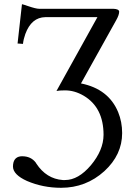

<svg xmlns="http://www.w3.org/2000/svg" viewBox="-20 -687 648 918"><path d="M167 -645H522Q549.3 -644 549.8 -630.9Q549.3 -614.3 535.2 -589.8L367.2 -288.1Q499 -261.7 544.9 -150.9Q564 -104.5 564 -50.8Q564 53.2 479 131.3Q391.1 210.9 272 210.9Q185.1 210.9 108.9 178.2Q43 148.4 42 109.9Q42 65.4 78.1 60.5Q82.5 60.1 85.9 60.1Q127.9 60.1 150.9 90.3Q152.8 93.3 153.8 95.2Q201.7 168 280.3 173.8Q286.1 174.3 291 173.8Q354.5 173.8 414.6 103Q474.6 31.2 475.1 -42Q475.1 -173.3 379.9 -229.5Q336.4 -254.9 291 -254.9Q263.7 -254.9 250 -252L445.8 -605H196.8Q130.4 -604 101.1 -524.4Q92.3 -500 89.8 -477.1L64 -479L85 -667Q93.8 -665 114.7 -657.7Q151.9 -645 167 -645Z"/></svg>

Font: Linux Biolinum O
Style: Regular
Weight: 400
Designer: Philipp H. Poll
Foundry: Philipp H. Poll
Version: Version 1.0.4